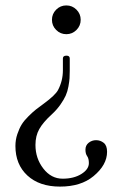

<svg xmlns="http://www.w3.org/2000/svg" viewBox="-20 -462 446 711"><path d="M309.1 142.1Q309.1 125 302.7 116.2Q296.4 107.4 296.4 92.3Q296.4 76.2 308.3 66.7Q320.3 57.1 335.9 57.1Q351.6 57.1 364 66.9Q376.5 76.7 376.5 100.1Q376.5 148.9 326.2 190.4Q279.8 229 202.1 229Q126 229 81.5 188Q37.1 147 37.1 78.6Q37.1 55.7 44.2 34.7Q51.3 13.7 60.3 -1Q69.3 -15.6 85.7 -31.7Q102.1 -47.9 113 -56.4Q124 -64.9 142.6 -78.6Q184.6 -109.4 194.8 -128.4Q212.9 -162.6 212.9 -201.7V-245.6Q212.9 -255.9 226.1 -255.9Q238.3 -255.9 238.3 -245.6V-199.7Q238.3 -183.1 237.5 -171.9Q236.8 -160.6 233.4 -141.8Q230 -123 223.4 -108.2Q216.8 -93.3 203.6 -74.5Q190.4 -55.7 171.9 -38.6Q139.6 -9.3 125.5 15.9Q111.3 41 111.3 74.7Q111.3 124.5 140.4 162.1Q169.4 199.7 211.9 199.7Q253.4 199.7 281.2 182.4Q309.1 165 309.1 142.1ZM263.2 -426.3Q278.8 -410.6 278.8 -388.7Q278.8 -366.7 263.2 -351.1Q247.6 -335.4 225.6 -335.4Q203.6 -335.4 188 -351.1Q172.4 -366.7 172.4 -388.7Q172.4 -410.6 188 -426.3Q203.6 -441.9 225.6 -441.9Q247.6 -441.9 263.2 -426.3Z"/></svg>

Font: Libertinage
Style: b
Weight: 400
Designer: OSP
Foundry: OSP
Version: Version 1.0; 2008; OFL relea